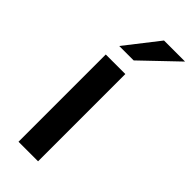

<svg xmlns="http://www.w3.org/2000/svg" viewBox="-230 -732 767 767"><g transform="rotate(45 154.0 -348.5)"><path d="M64 0V-493H174.5V0ZM78 -555 189 -697H308L159.5 -555Z"/></g></svg>

Font: HK Grotesk SemiBold
Style: Regular
Weight: 600
Designer: Alfredo Marco Pradil
Foundry: Hanken Design Co.
Version: Version 3.001;FEAKit 1.0